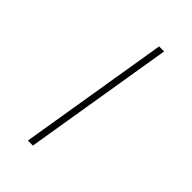

<svg xmlns="http://www.w3.org/2000/svg" viewBox="-282 -922 1164 1164"><g transform="rotate(45 300.0 -340.0)"><path d="M199 143 358 -823H401L242 143Z"/></g></svg>

Font: Iosevka Curly XLtEx
Style: Italic
Weight: 200
Width: 7
Italic angle: -9°
Monospace: yes
Designer: Belleve Invis
Foundry: Belleve Invis
Version: Version 11.1.0; ttfautohint (v1.8.3)